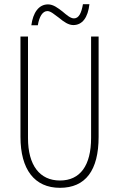

<svg xmlns="http://www.w3.org/2000/svg" viewBox="-20 -889 570 919"><path d="M130 -768H161C168 -810 184 -836 207 -836C223 -836 241 -819 262 -804C286 -784 308 -769 331 -769C374 -769 401 -805 408 -869H377C370 -828 358 -801 334 -801C317 -801 298 -818 279 -834C257 -851 235 -868 210 -868C165 -868 138 -828 130 -768ZM267 10C389 10 452 -73 452 -234V-714H416V-229C416 -97 364 -25 267 -25C170 -25 114 -98 114 -228V-714H78V-234C78 -78 145 10 267 10Z"/></svg>

Font: Kathrein 37 Thin Condensed
Style: Regular
Weight: 250
Width: 3
Designer: Lazydogs Typefoundry, based on Open Sans by Ascender Corporation
Foundry: Lazydogs Typefoundry
Version: Version 1.003;PS 001.003;hotconv 1.0.88;makeotf.lib2.5.64775